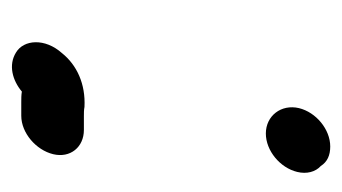

<svg xmlns="http://www.w3.org/2000/svg" viewBox="-147 -390 579 325"><g transform="rotate(90 142.5 -227.5)"><path d="M241 -28C248 -57 229 -80 200 -80H177C171 -80 166 -80 161 -81C122 -83 90 -68 70 -43C44 -14 47 22 69 35C90 48 116 41 135 25C141 26 147 26 153 26H176C205 26 234 1 241 -28ZM163 -444C156 -414 176 -388 206 -388C235 -388 264 -412 271 -441C275 -457 271 -472 261 -481C254 -492 243 -497 228 -497C199 -497 170 -473 163 -444Z"/></g></svg>

Font: Electronic
Style: HvIt
Weight: 900
Version: Version 1.011